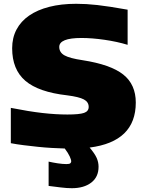

<svg xmlns="http://www.w3.org/2000/svg" viewBox="-20 -771 759 1011"><path d="M358 220Q332 220 300 216Q268 212 236 208V80Q258 85 284 89Q310 93 330 93Q346 93 350.5 88.5Q355 84 355 79Q355 70 347 52.5Q339 35 321 11Q289 10 252.5 8Q216 6 178.5 2Q141 -2 104.5 -6.5Q68 -11 37 -17V-203Q133 -184 203.5 -176Q274 -168 335 -168Q398 -168 422.5 -176.5Q447 -185 447 -208Q447 -234 421.5 -247.5Q396 -261 334 -269Q183 -286 113.5 -345.5Q44 -405 44 -517Q44 -572 67 -615.5Q90 -659 133.5 -689Q177 -719 239.5 -735Q302 -751 381 -751Q408 -751 434.5 -749.5Q461 -748 492.5 -744.5Q524 -741 562.5 -735Q601 -729 652 -720V-535Q596 -552 530 -561.5Q464 -571 409 -571Q292 -571 292 -524Q292 -495 319.5 -479.5Q347 -464 415 -454Q563 -431 629 -378.5Q695 -326 695 -231Q695 -25 452 6Q479 38 489 60.5Q499 83 499 107Q499 161 460.5 190.5Q422 220 358 220Z"/></svg>

Font: Encode Sans Wide
Style: Black
Weight: 900
Designer: Pablo Impallari, Andres Torresi
Foundry: Pablo Impallari, Andres Torresi
Version: Version 1.000; ttfautohint (v1.00) -l 8 -r 50 -G 200 -x 14 -